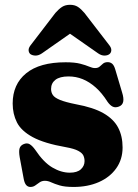

<svg xmlns="http://www.w3.org/2000/svg" viewBox="-20 -746 561 780"><path d="M263.5 -44.5Q293.5 -44.5 308.5 -58.2Q323.5 -72 323.5 -91.5Q323.5 -103.5 318.8 -114Q314 -124.5 297.8 -133.2Q281.5 -142 248 -148Q159.5 -163.5 112.8 -189Q66 -214.5 48.8 -248.8Q31.5 -283 31.5 -325.5Q31.5 -403.5 86.2 -448.2Q141 -493 246.5 -493Q283.5 -493 305.8 -487.2Q328 -481.5 341.8 -475.5Q355.5 -469.5 366 -469.5Q378 -469.5 384.8 -475.5Q391.5 -481.5 398.5 -487.5Q405.5 -493.5 418 -493.5Q428 -493.5 435.8 -487Q443.5 -480.5 448.5 -463L476 -370.5Q483.5 -347 480.5 -332.8Q477.5 -318.5 463 -313Q448.5 -307.5 437.8 -312.8Q427 -318 416.5 -333Q394 -368.5 368.5 -391Q343 -413.5 315.8 -424.5Q288.5 -435.5 258.5 -435.5Q223 -435.5 205.2 -421.8Q187.5 -408 187.5 -384.5Q187.5 -370.5 194.8 -359.8Q202 -349 224 -340Q246 -331 288.5 -322.5Q359.5 -309.5 400.8 -285.8Q442 -262 460 -227.5Q478 -193 478 -147Q478 -98.5 452.2 -62.2Q426.5 -26 381.5 -6.2Q336.5 13.5 279 13.5Q243 13.5 222.2 7.2Q201.5 1 188.2 -5.2Q175 -11.5 162.5 -11.5Q150 -11.5 141 -5.2Q132 1 123.5 7.2Q115 13.5 103.5 13.5Q93.5 13.5 86.8 6.2Q80 -1 76.5 -18.5L60 -107.5Q56 -131.5 59.5 -143.2Q63 -155 76 -160.5Q90 -166.5 100.8 -160Q111.5 -153.5 123 -137.5Q157 -86.5 192.8 -65.5Q228.5 -44.5 263.5 -44.5ZM308.5 -640H220L379 -529Q392 -520 404.8 -520.2Q417.5 -520.5 425 -526.5Q432 -532.5 432.2 -542.5Q432.5 -552.5 422 -565L323 -693.5Q309.5 -709.5 296.5 -718Q283.5 -726.5 264.5 -726.5Q245.5 -726.5 232.2 -718Q219 -709.5 205 -693.5L106.5 -565Q96 -552.5 96.2 -542.5Q96.5 -532.5 103 -526.5Q111.5 -520.5 124 -520.2Q136.5 -520 150 -529Z"/></svg>

Font: Fraunces ExtraBold
Style: Regular
Weight: 800
Version: Version 1.000;[b76b70a41]